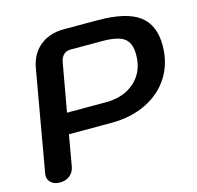

<svg xmlns="http://www.w3.org/2000/svg" viewBox="-104 -809 950 927"><g transform="rotate(-15 371.5 -345.0)"><path d="M25 -40Q25 -47 26 -50L114 -552Q126 -622 173.5 -661Q221 -700 293 -700H462Q604 -700 669 -652.5Q734 -605 734 -502Q734 -414 692 -346.5Q650 -279 573.5 -241.5Q497 -204 398 -204H186L159 -50Q154 -22 134 -6Q114 10 85 10Q58 10 41.5 -4Q25 -18 25 -40ZM599 -492Q599 -550 567.5 -573.5Q536 -597 458 -597H298Q278 -597 264.5 -584Q251 -571 247 -548L204 -307H398Q489 -307 544 -357.5Q599 -408 599 -492Z"/></g></svg>

Font: Kodchasan
Style: Bold Italic
Weight: 700
Italic angle: -10°
Version: Version 1.000; ttfautohint (v1.6)